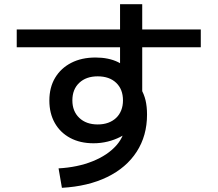

<svg xmlns="http://www.w3.org/2000/svg" viewBox="-20 -838 1040 918"><path d="M260 -33Q351 -38 423 -67Q495 -96 536.5 -143Q578 -190 578 -247V-270L630 -258Q621 -235 601.5 -216Q582 -197 554.5 -183Q527 -169 494.5 -161Q462 -153 427 -153Q363 -153 315.5 -178.5Q268 -204 242 -250Q216 -296 216 -357Q216 -420 243.5 -466Q271 -512 320.5 -537.5Q370 -563 437 -563Q499 -563 544.5 -541Q590 -519 628 -476L554 -459V-818H660V-368L652 -417Q669 -388 676 -358Q683 -328 683 -290Q683 -189 633.5 -112.5Q584 -36 492.5 8.5Q401 53 276 60ZM447 -243Q475 -243 497 -251Q519 -259 535 -274Q551 -289 559.5 -310.5Q568 -332 568 -358Q568 -411 535.5 -442Q503 -473 447 -473Q392 -473 359 -442Q326 -411 326 -358Q326 -306 359 -274.5Q392 -243 447 -243ZM60 -612V-697H940V-612Z"/></svg>

Font: M PLUS 1 Medium
Style: Regular
Weight: 500
Designer: Coji Morishita
Foundry: UNDERFOREST DESIGN
Version: Version 1.001